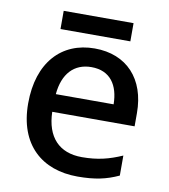

<svg xmlns="http://www.w3.org/2000/svg" viewBox="-79 -754 731 831"><g transform="rotate(10 286.0 -338.0)"><path d="M441 -686H134V-606H441ZM295 -549C150 -549 52 -446 52 -265C52 -84 160 10 317 10C393 10 443 -1 497 -26V-114C440 -89 390 -76 321 -76C221 -76 164 -136 161 -247H523V-305C523 -455 436 -549 295 -549ZM295 -467C378 -467 416 -409 417 -325H163C171 -416 219 -467 295 -467Z"/></g></svg>

Font: Noto Sans Arabic UI Md
Style: Regular
Weight: 500
Designer: Monotype Design Team, Nadine Chahine and Nizar Qandah
Foundry: Monotype Imaging Inc.
Version: Version 2.010